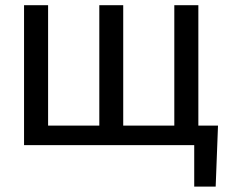

<svg xmlns="http://www.w3.org/2000/svg" viewBox="-20 -548 867 725"><path d="M161.6 -528.3V-73.7H355V-528.3H445.3V-73.7H638.2V-528.3H729V-73.7H803.2L794.4 156.7H713.4V0H70.8V-528.3Z"/></svg>

Font: Noboto
Style: Regular
Weight: 400
Designer: Google
Version: Version 2.001101; 2014